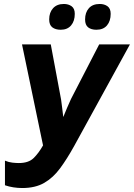

<svg xmlns="http://www.w3.org/2000/svg" viewBox="-20 -938 675 968"><path d="M92 10Q70 10 47.5 6.5Q25 3 5 -4V-128Q24 -120 42.5 -118Q61 -116 75 -116Q124 -116 149.5 -141Q175 -166 197 -205L91 -714H236L288 -436Q290 -420 293.5 -393.5Q297 -367 299 -348Q308 -371 318.5 -395Q329 -419 338 -439L480 -714H635L354 -202Q318 -137 283 -89.5Q248 -42 203 -16Q158 10 92 10ZM466 -788Q440 -788 424.5 -800Q409 -812 409 -840Q409 -875 428 -896.5Q447 -918 483 -918Q506 -918 522 -906.5Q538 -895 538 -868Q538 -832 519.5 -810Q501 -788 466 -788ZM286 -788Q260 -788 244 -800Q228 -812 228 -840Q228 -875 247.5 -896.5Q267 -918 302 -918Q325 -918 341 -906.5Q357 -895 357 -868Q357 -832 338.5 -810Q320 -788 286 -788Z"/></svg>

Font: Noto Sans SemiCondensed
Style: Bold Italic
Weight: 700
Width: 4
Italic angle: -12°
Designer: Monotype Design Team
Foundry: Monotype Imaging Inc.
Version: Version 2.013; ttfautohint (v1.8.4.7-5d5b)